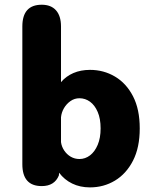

<svg xmlns="http://www.w3.org/2000/svg" viewBox="-20 -782 659 812"><path d="M156.5 5Q74.5 5 74.5 -87.5V-670Q74.5 -762 156.5 -762Q196 -762 217 -738.2Q238 -714.5 238 -670V-434.5Q259 -459.5 290.2 -473Q321.5 -486.5 360.5 -486.5Q418.5 -486.5 466.2 -458.2Q514 -430 542.5 -375Q571 -320 571 -239Q571 -158 542.5 -102.5Q514 -47 466.2 -18.2Q418.5 10.5 360.5 10.5Q318.5 10.5 285.2 -5.8Q252 -22 230 -51.5L229 -40Q210.5 5 156.5 5ZM238 -181Q240.5 -162 251.5 -145.5Q262.5 -129 279.2 -119.2Q296 -109.5 316 -109.5Q340.5 -109.5 360.8 -125Q381 -140.5 393.2 -169.5Q405.5 -198.5 405.5 -239Q405.5 -280 393.2 -308.5Q381 -337 360.8 -351.8Q340.5 -366.5 316 -366.5Q295 -366.5 278 -354.5Q261 -342.5 250.5 -324.5Q240 -306.5 238 -286Z"/></svg>

Font: Sono Monospace
Style: Bold
Weight: 700
Designer: Tyler Finck
Foundry: Tyler Finck
Version: Version 2.112